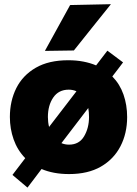

<svg xmlns="http://www.w3.org/2000/svg" viewBox="-20 -796 638 894"><path d="M108 77.5 38 18.5Q53.5 -2 68.2 -21.2Q83 -40.5 97.5 -59.5Q61 -97 43.5 -146.8Q26 -196.5 26 -251Q26 -326 56 -385.8Q86 -445.5 146.5 -480.5Q207 -515.5 297.5 -515.5Q335.5 -515.5 368 -509.2Q400.5 -503 427.5 -491.5Q440.5 -508.5 453.5 -525.5Q466.5 -542.5 480 -560L553 -505.5Q540 -488.5 527.8 -472.2Q515.5 -456 503 -440Q538 -404.5 555 -355.8Q572 -307 572 -251Q572 -175 540.8 -114.8Q509.5 -54.5 449.5 -20Q389.5 14.5 301.5 14.5Q264.5 14.5 232.5 8.5Q200.5 2.5 173.5 -9Q157.5 12.5 141 34Q124.5 55.5 108 77.5ZM203 -251Q203 -227 208.5 -205L331 -364.5Q333.5 -367.5 336 -371Q319.5 -378.5 300 -378.5Q253 -378.5 228 -342Q203 -305.5 203 -251ZM301.5 -122.5Q348.5 -122.5 371.5 -161.2Q394.5 -200 394.5 -251Q394.5 -273.5 391 -293L266 -129.5Q282.5 -122.5 301.5 -122.5ZM189 -559Q218.5 -612.5 247.8 -665.8Q277 -719 306.5 -772.5L496.5 -776.5Q451.5 -720.5 408.2 -666.5Q365 -612.5 324 -561Z"/></svg>

Font: Commissioner ExtraBold
Style: Regular
Weight: 800
Designer: Kostas Bartsokas
Foundry: Kostas Bartsokas
Version: Version 1.000; ttfautohint (v1.8.3)